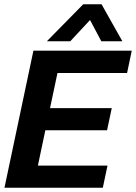

<svg xmlns="http://www.w3.org/2000/svg" viewBox="-20 -882 639 902"><path d="M200 -688 371 -862H457L555 -688H456L403 -788L310 -688ZM1 0 137 -644H599L577 -539H250L215 -374H505L483 -270H193L158 -104H485L463 0Z"/></svg>

Font: Kanit Medium
Style: Italic
Weight: 500
Italic angle: -12°
Designer: Katatrad Team
Foundry: CadsonDemak
Version: Version 2.000; ttfautohint (v1.8.3)